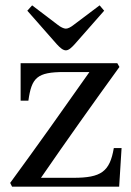

<svg xmlns="http://www.w3.org/2000/svg" viewBox="-20 -697 491 717"><path d="M82 -657 192 -532C204 -519 215 -509 226 -509C237 -509 248 -520 259 -532L369 -657L352 -677L255 -604C245 -596 234 -590 226 -590C218 -590 206 -596 196 -604L100 -677ZM18 -14 25 0H425L434 -144H405C390 -56 358 -33 254 -33H133C228 -171 326 -309 426 -447L418 -461H57V-321H86C98 -407 118 -428 220 -428H314C217 -290 119 -152 18 -14Z"/></svg>

Font: erewhon
Style: Regular
Weight: 400
Version: Version 1.0.0